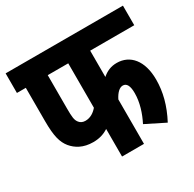

<svg xmlns="http://www.w3.org/2000/svg" viewBox="-139 -769 926 917"><g transform="rotate(-30 323.5 -311.0)"><path d="M404 -514H647V-622H0V-514H49V-330C49 -247 60 -209 84 -179C108 -150 144 -128 199 -128C230 -128 257 -135 283 -152V0H404V-245C419 -275 437 -292 455 -292C476 -292 487 -273 487 -232C487 -181 470 -129 447 -84L553 -31C591 -103 608 -170 608 -237C608 -342 557 -400 484 -400C452 -400 427 -389 404 -369ZM170 -514H283V-269C267 -250 245 -235 218 -235C203 -235 192 -240 184 -250C172 -265 170 -282 170 -330Z"/></g></svg>

Font: Noto Sans ExtraCondensed
Style: Bold Italic
Weight: 700
Width: 2
Italic angle: -12°
Designer: Monotype Design Team
Foundry: Monotype Imaging Inc.
Version: Version 2.013